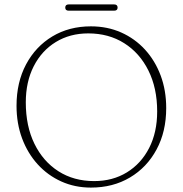

<svg xmlns="http://www.w3.org/2000/svg" viewBox="-20 -834 830 871"><path d="M392.5 -714.5Q467 -714.5 529.5 -686.8Q592 -659 637.8 -609Q683.5 -559 708.8 -491.5Q734 -424 734 -344Q734 -237 690.2 -155.8Q646.5 -74.5 569.5 -28.8Q492.5 17 392.5 17Q319.5 17 258 -10.8Q196.5 -38.5 151 -88.5Q105.5 -138.5 80.2 -206.2Q55 -274 55 -354Q55 -460.5 98.2 -541.8Q141.5 -623 217.5 -668.8Q293.5 -714.5 392.5 -714.5ZM693 -328.5Q693 -434.5 653.2 -514.2Q613.5 -594 543.2 -638.2Q473 -682.5 380.5 -682.5Q297 -682.5 233 -643.2Q169 -604 133 -533.5Q97 -463 97 -369.5Q97 -262 136.2 -181.8Q175.5 -101.5 245.2 -57Q315 -12.5 407 -12.5Q491 -12.5 555.5 -52Q620 -91.5 656.5 -162.5Q693 -233.5 693 -328.5ZM276 -799.5Q276 -814 292 -814H497.5Q513.5 -814 513.5 -799.5Q513.5 -785.5 497.5 -785.5H292Q276 -785.5 276 -799.5Z"/></svg>

Font: Fraunces 9pt S050 Thin
Style: Regular
Weight: 100
Version: Version 1.000; ttfautohint (v1.8.3)